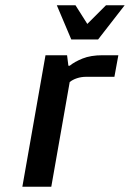

<svg xmlns="http://www.w3.org/2000/svg" viewBox="-20 -710 494 730"><path d="M65 0 153 -500H235L240 -460H245Q263 -475 294 -487.5Q325 -500 370 -500H430L415 -418H308Q289 -418 272.5 -412.5Q256 -407 245 -398L175 0ZM251 -560 196 -690H267L312 -619L383 -690H454L353 -560Z"/></svg>

Font: Cuprum SemiBold
Style: Italic
Weight: 600
Italic angle: -10°
Version: Version 3.000